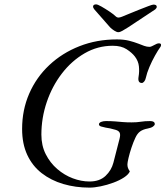

<svg xmlns="http://www.w3.org/2000/svg" viewBox="-20 -843 756 877"><path d="M389 14Q325 14 269 -2.5Q213 -19 170.5 -52Q128 -85 104.5 -135.5Q81 -186 81 -254Q81 -341 113.5 -415.5Q146 -490 205 -545.5Q264 -601 343 -632Q422 -663 514 -663Q546 -663 569.5 -657Q593 -651 611 -644Q626 -638 638.5 -633.5Q651 -629 663 -629Q668 -629 674 -632Q680 -635 686 -638Q691 -641 696 -643Q701 -645 706 -645Q715 -645 715.5 -639Q716 -633 713 -629Q702 -614 688 -589Q674 -564 662.5 -537Q651 -510 646 -487Q644 -477 638.5 -470.5Q633 -464 628 -464Q608 -464 613 -493Q617 -516 614.5 -540Q612 -564 596 -585Q583 -602 558.5 -618Q534 -634 495 -634Q426 -634 366.5 -599.5Q307 -565 262.5 -507Q218 -449 193.5 -376.5Q169 -304 169 -228Q169 -178 189 -138.5Q209 -99 241.5 -71Q274 -43 312.5 -28.5Q351 -14 389 -14Q435 -14 462 -39.5Q489 -65 498 -100L526 -209Q531 -228 526.5 -237Q522 -246 508 -250Q495 -254 483 -256.5Q471 -259 463 -260Q453 -262 442.5 -265Q432 -268 432 -275Q432 -282 441.5 -286Q451 -290 464 -290Q487 -290 505 -288.5Q523 -287 540.5 -285.5Q558 -284 581 -284Q606 -284 623.5 -287Q641 -290 666 -290Q687 -290 687 -276Q687 -271 679 -265Q671 -259 655 -256Q633 -252 620 -242.5Q607 -233 598 -213Q589 -194 580.5 -168.5Q572 -143 567 -121.5Q562 -100 562 -92Q562 -83 564.5 -76Q567 -69 573 -60Q567 -46 546.5 -32.5Q526 -19 497.5 -8.5Q469 2 440 8Q411 14 389 14ZM520 -696Q513 -696 502 -703Q491 -710 483 -718L411 -800Q405 -808 405 -812Q405 -823 419 -823Q426 -823 443.5 -813Q461 -803 480.5 -790Q500 -777 510 -767Q516 -762 523.5 -763Q531 -764 538 -767Q548 -771 569.5 -780Q591 -789 615 -798.5Q639 -808 657.5 -815Q676 -822 681 -822Q696 -822 696 -812Q696 -806 689 -800L565 -718Q549 -708 538.5 -702Q528 -696 520 -696Z"/></svg>

Font: EB Garamond
Style: Italic
Weight: 400
Italic angle: -17.2°
Designer: Georg Duffner and Octavio Pardo
Foundry: Georg Duffner
Version: Version 1.001